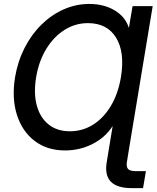

<svg xmlns="http://www.w3.org/2000/svg" viewBox="-20 -759 802 983"><path d="M761.7 -727.5 641.1 0 629.9 69.3Q625.5 94.7 635.5 106Q645.5 117.2 674.8 117.2H727.1L712.4 204.1H653.8Q504.4 204.1 526.4 71.3L538.1 0L556.6 -112.3H555.7Q519 -55.2 453.9 -22Q388.7 11.2 313 11.2Q221.2 11.2 157.5 -37.4Q93.8 -85.9 66.7 -170.7Q39.6 -255.4 57.1 -363.8Q70.8 -444.8 105.7 -513.4Q140.6 -582 191.9 -632.6Q243.2 -683.1 305.9 -710.9Q368.7 -738.8 437.5 -738.8Q511.7 -738.8 566.7 -706.1Q621.6 -673.3 639.2 -617.7H640.1L658.7 -727.5ZM337.9 -86.9Q402.8 -86.9 457 -121.1Q511.2 -155.3 548.1 -217.5Q585 -279.8 599.1 -363.8Q620.1 -491.2 574.5 -565.9Q528.8 -640.6 430.2 -640.6Q365.2 -640.6 310.1 -605.7Q254.9 -570.8 216.8 -508.3Q178.7 -445.8 165 -363.8Q151.4 -280.8 168.5 -218.5Q185.5 -156.2 229 -121.6Q272.5 -86.9 337.9 -86.9Z"/></svg>

Font: Inter Display Medium
Style: Italic
Weight: 500
Italic angle: -9.39999°
Designer: Rasmus Andersson
Foundry: rsms
Version: Version 4.000;git-a52131595